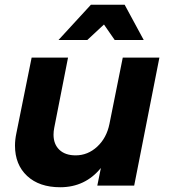

<svg xmlns="http://www.w3.org/2000/svg" viewBox="-20 -780 712 807"><path d="M43 -168Q43 -193 49 -221L113 -538H266L208 -243Q205 -228 205 -214Q205 -174 229.5 -150.5Q254 -127 298 -127Q349 -127 388.5 -163.5Q428 -200 440 -259L496 -538H650L544 0H389L404 -74Q338 7 233 7Q145 7 94 -40.5Q43 -88 43 -168ZM584 -612H462L417 -677L347 -612H226L362 -760H504Z"/></svg>

Font: Gontserrat SemiBold
Style: Italic
Weight: 600
Italic angle: -11.3°
Designer: Julieta Ulanovsky
Foundry: Julieta Ulanovsky
Version: Version 6.001